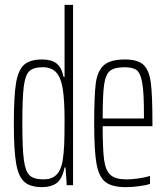

<svg xmlns="http://www.w3.org/2000/svg" viewBox="-20 -763 686 791"><path d="M37 -255Q37 -366 46 -420.5Q55 -475 79.5 -496.5Q104 -518 154 -518Q192 -518 213 -501.5Q234 -485 242 -446H246V-743H281V0H255L250 -73H246Q236 -25 213 -8.5Q190 8 154 8Q105 8 80.5 -13.5Q56 -35 46.5 -89.5Q37 -144 37 -255ZM238 -100Q243 -133 244.5 -167.5Q246 -202 246 -269Q246 -352 238 -400Q230 -446 210.5 -466Q191 -486 156 -486Q118 -486 101 -470Q84 -454 78 -407Q72 -360 72 -255Q72 -149 78.5 -102.5Q85 -56 102.5 -40Q120 -24 160 -24Q193 -24 212 -42.5Q231 -61 238 -100Z M608 -243H403Q403 -147 409 -103.5Q415 -60 435.5 -42Q456 -24 501 -24Q524 -24 551 -28Q578 -32 598 -38V-5Q582 0 553.5 4Q525 8 498 8Q441 8 414 -13.5Q387 -35 377.5 -89Q368 -143 368 -254Q368 -368 374.5 -419Q381 -470 407.5 -494Q434 -518 495 -518Q548 -518 571.5 -495.5Q595 -473 601.5 -421.5Q608 -370 608 -256ZM403 -275H573V-296Q573 -382 566 -421.5Q559 -461 543.5 -473.5Q528 -486 494 -486Q451 -486 433 -471Q415 -456 409 -414.5Q403 -373 403 -275Z"/></svg>

Font: Saira Ultra Condensed Thin
Style: Regular
Weight: 100
Width: 1
Designer: Hector Gatti with collaboration of the Omnibus-Type team
Foundry: Omnibus-Type
Version: Version 1.001; ttfautohint (v1.8)